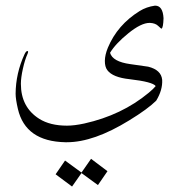

<svg xmlns="http://www.w3.org/2000/svg" viewBox="-20 -478 653 696"><path d="M275.4 147.5 310.1 97.7 369.6 142.6 335 192.9 275.4 149.4 241.2 198.2 181.6 153.8 215.8 104ZM546.4 -113.3Q516.1 -83 448.2 -41.5Q319.8 37.6 222.7 37.6H216.8Q72.3 34.7 44.9 -83Q36.6 -118.7 36.6 -138.2Q37.1 -211.9 68.4 -280.3Q74.2 -293 79.1 -293Q84.5 -293.5 79.6 -282.2Q70.3 -261.7 63 -229Q55.7 -196.3 55.7 -174.3Q55.7 -89.4 122.1 -47.4Q161.6 -22.5 222.7 -22.5Q249.5 -22.5 285.6 -30.3Q421.4 -60.5 519 -141.6Q537.1 -156.7 544.4 -166Q533.7 -181.2 450.2 -190.9Q388.7 -197.3 369.1 -223.6Q359.9 -235.8 360.1 -257.6Q360.4 -279.3 371.1 -305.2Q405.8 -388.2 486.3 -438Q510.7 -453.1 541.5 -457.5H542.5Q570.3 -457.5 572.8 -412.1Q571.8 -377 565.4 -374Q564.5 -373.5 553.7 -383.8Q543.5 -394 523.9 -395H522Q491.7 -395 445.3 -357.4Q398.9 -319.8 378.9 -286.6Q388.2 -254.4 452.1 -245.6Q515.1 -236.8 517.1 -236.3Q564.5 -224.6 567.9 -188.5Q569.8 -151.9 546.4 -113.3Z"/></svg>

Font: AMoshref-Thulth
Style: Regular
Weight: 400
Designer: Ali Moshref
Foundry: Ali Moshref
Version: Version 0.1